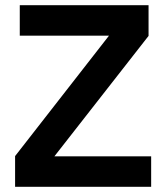

<svg xmlns="http://www.w3.org/2000/svg" viewBox="-20 -718 639 738"><path d="M561 -117H189L551 -580V-698H56V-581H399L38 -118V0H561Z"/></svg>

Font: IBM Plex Devanagari Medium
Style: Regular
Weight: 600
Designer: Mike Abbink, Paul van der Laan, Pieter van Rosmalen, Erin McLaughlin
Foundry: Bold Monday
Version: Version 1.0